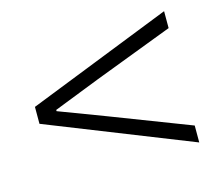

<svg xmlns="http://www.w3.org/2000/svg" viewBox="-70 -664 674 592"><g transform="rotate(-15 267.5 -367.5)"><path d="M498 -158V-212L246 -309L98 -365V-369L246 -427L498 -523V-577L37 -395V-341Z"/></g></svg>

Font: Noto Sans KR Light
Style: Regular
Weight: 300
Designer: Ryoko NISHIZUKA 西塚涼子 (kana, bopomofo & ideographs); Paul D. Hunt (Latin, Greek & Cyrillic); Sandoll Communications 산돌커뮤니
Foundry: Adobe
Version: Version 2.004;hotconv 1.0.118;makeotfexe 2.5.65603